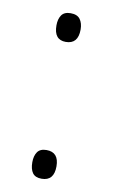

<svg xmlns="http://www.w3.org/2000/svg" viewBox="-69 -643 367 626"><g transform="rotate(10 114.5 -330.0)"><path d="M114 -509Q75 -509 75 -557Q75 -578 84 -591Q93 -604 114 -604Q136 -604 145.5 -591Q155 -578 155 -557Q155 -509 114 -509ZM114 -56Q93 -56 84 -68.5Q75 -81 75 -104Q75 -125 84 -138Q93 -151 114 -151Q155 -151 155 -104Q155 -56 114 -56Z"/></g></svg>

Font: Noto Sans Malayalam UI ExtraCondensed Light
Style: Regular
Weight: 300
Width: 2
Designer: Jelle Bosma - Monotype Design Team
Foundry: Monotype Imaging Inc.
Version: Version 2.104; ttfautohint (v1.8.4.7-5d5b)